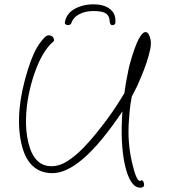

<svg xmlns="http://www.w3.org/2000/svg" viewBox="-20 -767 800 886"><path d="M412 -747Q454 -747 479.5 -731Q505 -715 511 -689Q514 -674 512.5 -662.5Q511 -651 499 -651Q490 -651 488 -660Q486 -665 486 -670Q486 -675 485 -679Q481 -699 464.5 -707.5Q448 -716 409 -716Q374 -716 346 -701.5Q318 -687 309 -660Q307 -655 302.5 -653Q298 -651 293 -651Q289 -651 284 -654Q279 -657 279 -661Q284 -702 322 -724.5Q360 -747 412 -747ZM627 99Q581 99 557 -3Q534 -105 545 -253Q446 -106 366.5 -37Q287 32 222 32Q110 32 79 -103Q46 -247 109 -447Q135 -531 167 -572Q175 -583 185 -593.5Q195 -604 204 -604Q225 -604 229 -585Q231 -578 224 -573Q202 -555 180 -519Q158 -483 139 -428Q123 -383 112 -327.5Q101 -272 100 -216Q99 -160 110 -112Q136 0 217 0Q255 0 292 -24Q329 -48 363.5 -83.5Q398 -119 425 -153Q453 -188 473 -215Q493 -242 512 -270.5Q531 -299 554 -337L561 -384Q567 -417 572 -441.5Q577 -466 582 -482Q621 -619 652 -619Q660 -619 665.5 -609.5Q671 -600 674 -587Q679 -568 673 -539Q667 -510 656 -477.5Q645 -445 633 -416.5Q621 -388 613 -370L588 -321Q586 -313 582 -285.5Q578 -258 575 -211Q567 -111 590 -14Q609 68 626 68Q629 68 629.5 66.5Q630 65 633 65Q641 65 644 78Q649 99 627 99Z"/></svg>

Font: Oooh Baby
Style: Normal
Weight: 400
Designer: Robert E. Leuschke
Foundry: Robert E. Leuschke
Version: Version 1.011; ttfautohint (v1.8.3)